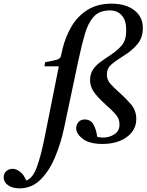

<svg xmlns="http://www.w3.org/2000/svg" viewBox="-188 -776 802 1051"><path d="M469 -266Q501 -238 529.5 -204.5Q558 -171 558 -124Q558 -83 533.5 -52Q509 -21 467.5 -4.5Q426 12 374 12Q301 12 265 -16Q229 -44 229 -74Q229 -92 241 -107Q253 -122 276 -122Q309 -122 324.5 -93Q340 -64 344 -27Q361 -23 376 -23Q411 -23 438.5 -41Q466 -59 466 -93Q466 -114 459.5 -128Q453 -142 438 -158Q423 -174 395 -199Q343 -246 324 -275.5Q305 -305 305 -336Q305 -370 320 -393.5Q335 -417 359.5 -435Q384 -453 410 -470Q454 -499 478.5 -527.5Q503 -556 503 -611Q503 -665 478.5 -692Q454 -719 413 -719Q356 -719 325 -684.5Q294 -650 276.5 -589.5Q259 -529 242 -450L163 -76Q144 13 111.5 88.5Q79 164 31.5 209.5Q-16 255 -81 255Q-120 255 -144 238Q-168 221 -168 195Q-168 173 -153 160.5Q-138 148 -119 148Q-100 148 -78.5 164Q-57 180 -45 212Q-11 202 11.5 144.5Q34 87 57 -27L134 -413H56Q56 -428 60 -436Q107 -444 122.5 -449Q138 -454 142 -461Q145 -466 147.5 -478Q150 -490 154 -507Q170 -574 203 -630.5Q236 -687 290.5 -721.5Q345 -756 423 -756Q500 -756 547 -720Q594 -684 594 -622Q594 -570 564.5 -534.5Q535 -499 491 -472Q444 -443 420.5 -422Q397 -401 397 -368Q397 -340 414.5 -319.5Q432 -299 469 -266Z"/></svg>

Font: Castoro
Style: Italic
Weight: 400
Italic angle: -11°
Designer: John Hudson with Paul Hanslow, assisted by Kaja Sojewska.
Foundry: Tiro Typeworks Ltd.
Version: Version 2.04